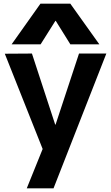

<svg xmlns="http://www.w3.org/2000/svg" viewBox="-20 -810 599 1040"><path d="M125 210 211 -3 6 -519 153 -520 279 -135H281L408 -520H556L270 210ZM43 -570 199 -790H361L518 -570H361L282 -697H280L200 -570Z"/></svg>

Font: M PLUS 1
Style: Bold
Weight: 700
Designer: Coji Morishita
Foundry: UNDERFOREST DESIGN
Version: Version 1.001